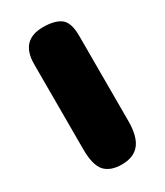

<svg xmlns="http://www.w3.org/2000/svg" viewBox="-174 -757 712 830"><g transform="rotate(-30 182.0 -342.5)"><path d="M300 -150Q300 -72 271 -36Q242 0 183 0Q125 0 97.5 -31Q70 -62 70 -142V-565Q70 -685 183 -685Q241 -685 270.5 -663Q300 -641 300 -574Z"/></g></svg>

Font: Coiny 2.0
Style: Regular
Weight: 400
Version: Version 1.001 July 11, 2018